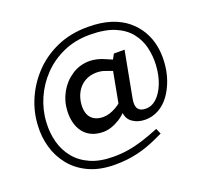

<svg xmlns="http://www.w3.org/2000/svg" viewBox="-140 -846 1206 1148"><g transform="rotate(-20 463.5 -272.0)"><path d="M405 143Q309 143 239.5 111Q170 79 126 24.5Q82 -30 63 -98Q44 -166 49 -238Q53 -321 88 -401Q123 -481 184.5 -545.5Q246 -610 333 -648.5Q420 -687 529 -687Q612 -687 673.5 -667.5Q735 -648 777.5 -613Q820 -578 846 -533.5Q872 -489 882 -439Q892 -389 889 -339Q886 -277 867.5 -224Q849 -171 820 -131.5Q791 -92 751.5 -70Q712 -48 666 -48Q618 -48 583.5 -73Q549 -98 549 -152L542 -169L583 -388L544 -402Q530 -408 515 -410.5Q500 -413 485 -413Q444 -413 411 -394Q378 -375 358.5 -340Q339 -305 336 -259Q334 -204 360.5 -176.5Q387 -149 436 -149Q454 -149 475.5 -155.5Q497 -162 517.5 -174Q538 -186 553 -199L560 -142Q537 -116 509.5 -99Q482 -82 455.5 -73.5Q429 -65 406 -65Q363 -65 331.5 -79.5Q300 -94 280 -120Q260 -146 251 -181Q242 -216 244 -257Q247 -319 277 -372.5Q307 -426 357.5 -459Q408 -492 470 -492Q491 -492 517 -486Q543 -480 566 -469L615 -448L590 -423L623 -484H691L636 -192Q628 -149 642 -129Q656 -109 689 -109Q728 -108 759.5 -137Q791 -166 811.5 -217Q832 -268 836 -334Q839 -390 826.5 -444Q814 -498 779 -542.5Q744 -587 682 -613Q620 -639 524 -639Q432 -639 356.5 -605.5Q281 -572 226 -515Q171 -458 139 -385.5Q107 -313 103 -235Q99 -169 115 -109.5Q131 -50 168.5 -4Q206 42 266 68.5Q326 95 411 95Q461 95 505 88Q549 81 597 66Q645 51 707 26L722 61L686 78Q616 111 549 127Q482 143 405 143Z"/></g></svg>

Font: REM
Style: Italic
Weight: 400
Italic angle: -11°
Designer: Octavio Pardo
Foundry: Ashler Design
Version: Version 1.005;gftools[0.9.28]